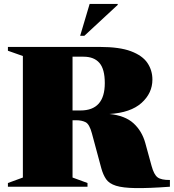

<svg xmlns="http://www.w3.org/2000/svg" viewBox="-20 -955 889 982"><path d="M20.5 -695.5V-715H490Q591.5 -715 650.2 -692.8Q709 -670.5 734.2 -632.8Q759.5 -595 759.5 -548Q759.5 -478.5 703.8 -428.5Q648 -378.5 539.5 -372Q619.5 -364 662.8 -324.5Q706 -285 723 -224L755.5 -105.5Q767.5 -61.5 786.2 -47.8Q805 -34 849 -34.5V0Q739.5 8 673.8 7Q608 6 573.2 -5Q538.5 -16 523 -38.2Q507.5 -60.5 498 -95L450 -273Q437.5 -320 417.8 -330Q398 -340 370 -340H351V-47L427.5 -19V0H20.5V-19L97 -47V-668.5ZM391.5 -390Q516 -390 516 -530Q516 -601.5 488.5 -633.2Q461 -665 407.5 -665H351V-390ZM390 -772 438.5 -935H582V-930L411.5 -772Z"/></svg>

Font: Newsreader 72pt ExtraBold
Style: Regular
Weight: 800
Designer: Hugues Gentile
Foundry: Production Type
Version: Version 1.003; ttfautohint (v1.8.3)